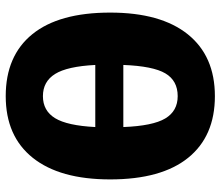

<svg xmlns="http://www.w3.org/2000/svg" viewBox="-70 -683 771 671"><g transform="rotate(-90 315.5 -347.5)"><path d="M607 -348Q607 -171 531 -76.5Q455 18 315 18Q175 18 99.5 -75.5Q24 -169 24 -348Q24 -524 99.5 -618.5Q175 -713 315 -713Q456 -713 531.5 -620Q607 -527 607 -348ZM207 -400H424Q419 -498 392.5 -540.5Q366 -583 315 -583Q264 -583 238 -540.5Q212 -498 207 -400ZM424 -302H207Q211 -199 237 -155.5Q263 -112 315 -112Q369 -112 394.5 -155Q420 -198 424 -302Z"/></g></svg>

Font: Fira Sans Condensed ExtraBold
Style: Regular
Weight: 800
Width: 3
Designer: Carrois Corporate & Edenspiekermann AG
Foundry: Carrois Corporate GbR & Edenspiekermann AG
Version: Version 4.203